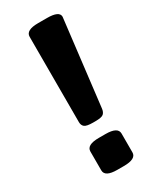

<svg xmlns="http://www.w3.org/2000/svg" viewBox="-184 -756 661 811"><g transform="rotate(-30 147.0 -350.0)"><path d="M197 -702Q257 -702 257 -674Q244 -569 232 -464Q220 -359 207 -254Q205 -238 196 -230Q187 -222 156 -222H145Q114 -222 104 -230Q94 -238 94 -254V-670Q94 -702 154 -702ZM166 -154Q226 -154 226 -122V-30Q226 2 166 2H134Q74 2 74 -30V-122Q74 -154 134 -154Z"/></g></svg>

Font: Asap VF Beta
Style: Regular
Weight: 400
Designer: Pablo Cosgaya
Foundry: Pablo Cosgaya
Version: Version 1.007